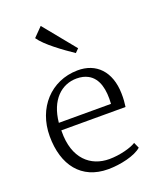

<svg xmlns="http://www.w3.org/2000/svg" viewBox="-159 -959 876 1066"><g transform="rotate(-20 279.5 -426.0)"><path d="M344.7 -655.8 365.7 -676.8 212.9 -864.3 160.6 -811C193.4 -761.7 285.6 -695.8 344.7 -655.8ZM50.3 -271.5C50.3 -100.1 136.2 11.7 293.5 11.7C367.2 11.7 455.1 -8.8 493.2 -43L478 -76.7C450.7 -58.1 381.3 -39.1 318.8 -39.1C210 -39.1 119.6 -112.3 122.1 -274.9V-280.3H501.5C504.4 -301.3 507.3 -326.7 506.3 -359.4C503.4 -488.8 430.7 -564.5 318.4 -562.5C162.1 -560.1 50.3 -438.5 50.3 -271.5ZM123.5 -324.2C136.2 -455.6 210.4 -522 299.8 -522C326.2 -522 348.1 -516.6 366.2 -506.8C421.9 -477.1 437.5 -406.2 431.6 -324.2Z"/></g></svg>

Font: Merriweather
Style: Light
Weight: 250
Designer: Eben Sorkin ( eben@eyebytes.com )
Foundry: Sorkin Type Co.
Version: Version 1.003